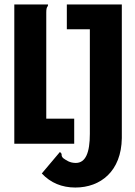

<svg xmlns="http://www.w3.org/2000/svg" viewBox="-20 -643 603 859"><path d="M317 196C430 196 523 123 525 -25V-623H279V-512H382V-44C382 40 363 86 319 86C291 86 275 73 262 64C249 49 263 49 248 37L167 133C206 175 257 196 317 196ZM44 0H312V-112H187V-587C187 -618 195 -609 195 -623H44Z"/></svg>

Font: Inconsolata SemiExpanded Black
Style: Regular
Weight: 900
Width: 6
Monospace: yes
Designer: Raph Levien, Cyreal, Brenton Simpson
Foundry: Raph Levien, Cyreal, Google
Version: Version 3.100